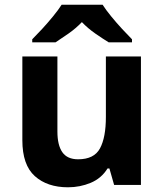

<svg xmlns="http://www.w3.org/2000/svg" viewBox="-20 -786 697 816"><path d="M579 -546V0H465L445 -70H437Q411 -28 365.5 -9Q320 10 269 10Q181 10 128 -37.5Q75 -85 75 -190V-546H224V-227Q224 -169 245 -139Q266 -109 312 -109Q380 -109 405 -155.5Q430 -202 430 -289V-546ZM416 -766Q430 -744 452.5 -716.5Q475 -689 499 -663Q523 -637 541 -619V-606H442Q416 -622 385 -643.5Q354 -665 328 -692Q302 -665 272 -644Q242 -623 216 -606H117V-619Q136 -638 159.5 -663.5Q183 -689 205.5 -716.5Q228 -744 242 -766Z"/></svg>

Font: Noto Sans Sora Sompeng
Style: Bold
Weight: 700
Designer: Monotype Design Team. David Williams.
Foundry: Monotype Imaging Inc.
Version: Version 2.101